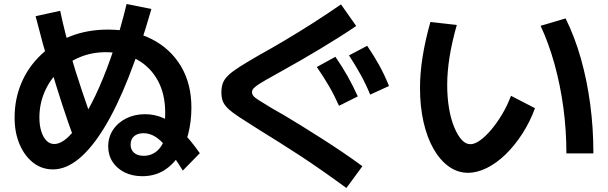

<svg xmlns="http://www.w3.org/2000/svg" viewBox="-20 -831 3040 960"><path d="M691 50Q642 50 603.5 31Q565 12 543 -21.5Q521 -55 521 -99Q521 -145 545 -181.5Q569 -218 611 -239Q653 -260 705 -260Q754 -260 797.5 -240.5Q841 -221 885 -178.5Q929 -136 979 -65L894 22Q851 -48 818 -89Q785 -130 756.5 -147.5Q728 -165 698 -165Q668 -165 650.5 -150Q633 -135 633 -108Q633 -82 650.5 -67Q668 -52 698 -52Q738 -52 766.5 -77.5Q795 -103 807 -150H796Q801 -173 803.5 -205Q806 -237 806 -267Q806 -360 769.5 -427.5Q733 -495 666.5 -532.5Q600 -570 509 -570Q439 -570 379 -545Q319 -520 273.5 -475Q228 -430 202.5 -370.5Q177 -311 177 -243Q177 -204 186.5 -174Q196 -144 212.5 -127.5Q229 -111 251 -111Q284 -111 321.5 -146.5Q359 -182 399 -246Q439 -310 477.5 -398Q516 -486 550.5 -590.5Q585 -695 613 -811L737 -786Q681 -591 621.5 -441Q562 -291 499.5 -189.5Q437 -88 373 -36Q309 16 245 16Q189 16 146 -17.5Q103 -51 78 -109.5Q53 -168 53 -243Q53 -336 87 -416Q121 -496 184 -556Q247 -616 332 -649.5Q417 -683 519 -683Q646 -683 739.5 -635Q833 -587 885 -499.5Q937 -412 937 -293Q937 -223 921 -161Q905 -99 873.5 -51.5Q842 -4 796.5 23Q751 50 691 50ZM354 -127Q320 -219 290.5 -310Q261 -401 233 -495L230 -493Q211 -552 193.5 -615.5Q176 -679 158 -750L281 -777Q293 -719 306 -668.5Q319 -618 333 -570L330 -568Q357 -475 388.5 -381Q420 -287 457 -185Z M1712 109Q1645 60 1589 21Q1533 -18 1482 -51.5Q1431 -85 1380 -117Q1329 -149 1271 -185Q1212 -222 1175.5 -246Q1139 -270 1119.5 -289Q1100 -308 1093.5 -326.5Q1087 -345 1087 -370Q1087 -396 1094.5 -416Q1102 -436 1122 -455Q1142 -474 1179 -497.5Q1216 -521 1275 -555Q1335 -588 1404 -629Q1473 -670 1545 -716Q1617 -762 1685 -809L1761 -701Q1720 -673 1673 -643.5Q1626 -614 1578 -585Q1530 -556 1485.5 -530.5Q1441 -505 1406 -485.5Q1371 -466 1350 -454Q1306 -430 1282 -415Q1258 -400 1249 -390.5Q1240 -381 1240 -371Q1240 -361 1246.5 -352Q1253 -343 1274 -330Q1295 -317 1339 -290Q1363 -277 1401 -254.5Q1439 -232 1487.5 -202Q1536 -172 1588.5 -138.5Q1641 -105 1693.5 -69.5Q1746 -34 1792 0ZM1675 -302Q1652 -354 1625 -400.5Q1598 -447 1564 -496L1657 -547Q1691 -498 1718 -450Q1745 -402 1769 -349ZM1831 -358Q1809 -411 1783 -458Q1757 -505 1725 -554L1816 -602Q1850 -552 1876.5 -504Q1903 -456 1925 -401Z M2320 33Q2268 33 2224 1.5Q2180 -30 2147.5 -87Q2115 -144 2097.5 -221.5Q2080 -299 2080 -392Q2080 -465 2093 -547Q2106 -629 2132 -721L2264 -706Q2240 -622 2228 -547.5Q2216 -473 2216 -406Q2216 -344 2225 -290.5Q2234 -237 2250.5 -196.5Q2267 -156 2287.5 -133Q2308 -110 2332 -110Q2354 -110 2381.5 -130Q2409 -150 2437.5 -184Q2466 -218 2491.5 -261Q2517 -304 2535 -352L2655 -290Q2630 -222 2592 -163Q2554 -104 2509 -60Q2464 -16 2415 8.5Q2366 33 2320 33ZM2812 -64Q2812 -179 2797 -291.5Q2782 -404 2753 -509Q2724 -614 2683 -702L2808 -739Q2854 -646 2884.5 -538Q2915 -430 2931 -310.5Q2947 -191 2947 -64Z"/></svg>

Font: M PLUS 1 Thin
Style: Bold
Weight: 700
Version: Version 1.001